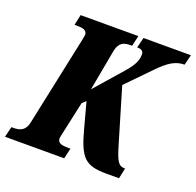

<svg xmlns="http://www.w3.org/2000/svg" viewBox="-146 -846 998 978"><g transform="rotate(20 353.0 -357.0)"><path d="M-21 0H300L313 -57H302C268 -57 243 -61 243 -87C243 -93 245 -102 248 -115L287 -294L307 -313L345 -172C382 -34 412 0 527 0H597L609 -57H606C570 -57 559 -85 535 -166L450 -452L574 -579C628 -635 665 -658 713 -658L727 -714H470L456 -658C483 -658 491 -648 491 -632C491 -611 487 -581 441 -529L308 -377L349 -600C359 -650 388 -657 419 -657H429L442 -714H129L117 -657H127C161 -657 185 -653 185 -627C185 -621 182 -612 178 -589L77 -112C67 -64 35 -57 3 -57H-7Z"/></g></svg>

Font: Noto Serif ExtraCondensed Black
Style: Italic
Weight: 900
Width: 2
Italic angle: -12°
Designer: Monotype Design Team
Foundry: Monotype Imaging Inc.
Version: Version 2.014